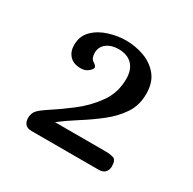

<svg xmlns="http://www.w3.org/2000/svg" viewBox="-94 -730 568 565"><g transform="rotate(30 189.5 -448.0)"><path d="M76 -263Q61 -263 54.5 -271Q48 -279 48 -291Q48 -308 57.5 -318Q67 -328 81 -337Q115 -359 152 -387Q189 -415 215 -451.5Q241 -488 241 -535Q241 -566 224.5 -583Q208 -600 178 -600Q154 -600 138 -588Q122 -576 122 -555Q122 -537 133 -530Q144 -523 144 -517Q144 -512 134 -503.5Q124 -495 109 -495Q84 -495 71 -509Q58 -523 58 -545Q58 -576 78 -595.5Q98 -615 127.5 -624Q157 -633 184 -633Q216 -633 245.5 -622.5Q275 -612 294.5 -588.5Q314 -565 314 -526Q314 -487 294.5 -458Q275 -429 245 -405.5Q215 -382 182.5 -361.5Q150 -341 123 -320H296Q310 -320 321.5 -316.5Q333 -313 333 -291Q333 -279 326 -271Q319 -263 304 -263Z"/></g></svg>

Font: Alice
Style: Regular
Weight: 400
Designer: Ksenia Yerulevich
Foundry: Cyreal (http://www.cyreal.org/)
Version: Version 2.003; ttfautohint (v1.8.3)